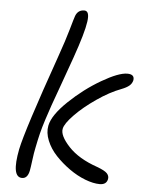

<svg xmlns="http://www.w3.org/2000/svg" viewBox="-54 -815 656 857"><g transform="rotate(5 274.0 -386.5)"><path d="M77.1 -2Q28.3 -2 53.2 -128.9Q71.3 -216.3 189.9 -553.2Q218.3 -633.8 231.9 -682.4Q245.6 -731 250 -743.2Q260.7 -771 289.1 -771Q313.5 -771 306.6 -722.7Q299.8 -672.4 258.8 -556.2Q239.7 -502 214.4 -432.1Q189 -362.3 179.9 -336.4Q170.9 -310.5 158.4 -272.2Q146 -233.9 139.2 -206.1Q132.3 -178.2 125 -141.1Q120.1 -118.7 116 -85.4Q111.8 -52.2 108.9 -37.1Q101.6 -2 77.1 -2ZM424.8 -4.9Q396 -4.9 359.1 -19Q322.3 -33.2 287.6 -57.9Q252.9 -82.5 224.6 -112.5Q196.3 -142.6 181.9 -178Q167.5 -213.4 173.8 -245.1Q183.1 -292.5 249.5 -356Q315.9 -419.4 391.1 -463.1Q466.3 -506.8 504.9 -506.8Q521.5 -506.8 528.8 -500.2Q536.1 -493.7 534.2 -480Q530.8 -464.8 518.8 -454.8Q506.8 -444.8 483.9 -436Q433.1 -417 376.5 -377.9Q319.8 -338.9 281.5 -299.3Q243.2 -259.8 238.8 -236.8Q232.4 -206.1 277.3 -157.7Q322.3 -109.4 407.2 -80.1Q441.4 -67.4 451.9 -56.2Q462.4 -44.9 460 -30.8Q455.1 -4.9 424.8 -4.9Z"/></g></svg>

Font: Shantell Sans Bouncy
Style: Italic
Weight: 300
Italic angle: -11.31°
Designer: Stephen Nixon, Anya Danilova, Shantell Martin
Foundry: Arrow Type
Version: Version 1.006;[9816181b4]